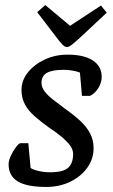

<svg xmlns="http://www.w3.org/2000/svg" viewBox="-20 -729 447 759"><path d="M163 10Q86 10 50 -12Q14 -34 14 -80Q14 -94 23 -113.5Q32 -133 43.5 -148Q55 -163 61 -163H92L101 -65Q111 -58 133 -53Q155 -48 178 -48Q229 -48 249 -65.5Q269 -83 269 -120Q269 -138 257 -154Q245 -170 224.5 -187.5Q204 -205 176 -223Q144 -246 118.5 -268Q93 -290 79 -315.5Q65 -341 65 -373Q65 -411 90 -442.5Q115 -474 156.5 -493.5Q198 -513 247 -513Q312 -513 347 -490Q382 -467 382 -425Q382 -403 369 -381.5Q356 -360 336 -350H304L296 -442Q284 -447 266 -450Q248 -453 232 -453Q185 -453 164.5 -440.5Q144 -428 144 -401Q144 -385 156 -368.5Q168 -352 190 -335Q212 -318 240 -297Q274 -273 298.5 -250Q323 -227 336.5 -201Q350 -175 350 -143Q350 -101 325 -66Q300 -31 257.5 -10.5Q215 10 163 10ZM245 -543Q236 -543 226.5 -553Q217 -563 205 -579L127 -681L159 -709L257 -627L379 -707L402 -679L306 -589Q278 -563 265 -553Q252 -543 245 -543Z"/></svg>

Font: Faustina Medium
Style: Italic
Weight: 500
Italic angle: -8°
Designer: Alfonso Garcia
Foundry: http://www.omnibus-type.com
Version: Version 1.200